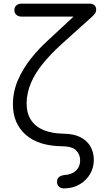

<svg xmlns="http://www.w3.org/2000/svg" viewBox="-20 -801 569 1054"><path d="M340 233Q317 235 305 225Q293 215 293 197Q293 180 304 171Q315 162 333 160Q373 158 396.5 136Q420 114 420 80Q420 47 398.5 25Q377 3 324 2Q192 1 121.5 -61Q51 -123 51 -228Q51 -298 78.5 -361.5Q106 -425 150.5 -480.5Q195 -536 246 -582L384 -710H97Q81 -710 70 -719.5Q59 -729 59 -746Q59 -762 70 -771.5Q81 -781 97 -781H470Q489 -781 498.5 -772Q508 -763 508 -748Q508 -737 503 -729Q498 -721 486 -710L314 -555Q256 -502 214 -450Q172 -398 149.5 -344.5Q127 -291 126 -235Q126 -178 151 -141Q176 -104 221.5 -86Q267 -68 331 -67Q388 -66 424 -46.5Q460 -27 477.5 5Q495 37 495 77Q495 119 475 153.5Q455 188 420 209.5Q385 231 340 233Z"/></svg>

Font: Comfortaa
Style: Regular
Weight: 400
Designer: Johan Aakerlund
Foundry: Johan Aakerlund
Version: Version 3.104; ttfautohint (v1.8.1.43-b0c9)